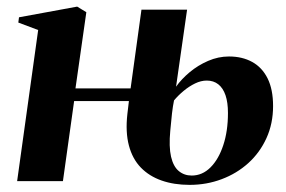

<svg xmlns="http://www.w3.org/2000/svg" viewBox="-20 -534 844 566"><path d="M539 11Q493 11 456.5 -1.8Q420 -14.5 395.2 -40Q370.5 -65.5 360 -105Q349.5 -144.5 355.5 -198L360 -236H198.5L165.5 0H30.5L92.5 -445.5L34 -467.5L36 -483L207.5 -514.5L234.5 -498L202.5 -273.5H365L397 -505.5H531.5L499 -278.5Q515 -301 539.2 -321.2Q563.5 -341.5 593.5 -354.5Q623.5 -367.5 655 -367.5Q694 -367.5 723.2 -351.5Q752.5 -335.5 768.8 -303Q785 -270.5 785 -221.5Q785 -169.5 765.5 -126.8Q746 -84 712 -53.2Q678 -22.5 633.5 -5.8Q589 11 539 11ZM545 -16.5Q576.5 -16.5 600.5 -40.5Q624.5 -64.5 638.2 -106Q652 -147.5 652 -201Q652 -232 644.8 -253.2Q637.5 -274.5 623.5 -285.5Q609.5 -296.5 589.5 -296.5Q572.5 -296.5 555 -288Q537.5 -279.5 521.5 -266.2Q505.5 -253 493 -238Q489.5 -221 487 -199.5Q484.5 -178 482 -149Q477.5 -101.5 484.2 -72.2Q491 -43 507 -29.8Q523 -16.5 545 -16.5Z"/></svg>

Font: Merriweather 144pt
Style: Bold Italic
Weight: 700
Italic angle: -7.8°
Version: Version 2.101